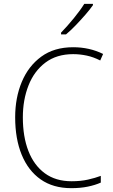

<svg xmlns="http://www.w3.org/2000/svg" viewBox="-20 -970 586 1000"><path d="M361 -688Q275 -688 216.5 -644Q158 -600 128.5 -525Q99 -450 99 -359Q99 -258 128 -183.5Q157 -109 213.5 -67.5Q270 -26 353 -26Q400 -26 438 -34.5Q476 -43 505 -54V-19Q476 -6 437.5 2Q399 10 351 10Q257 10 192 -35.5Q127 -81 93 -164Q59 -247 59 -359Q59 -461 93.5 -543.5Q128 -626 195 -675Q262 -724 361 -724Q446 -724 517 -689L502 -655Q467 -673 431.5 -680.5Q396 -688 361 -688ZM464 -943Q448 -920 424 -892.5Q400 -865 374 -838Q348 -811 324 -791H298V-800Q330 -833 364 -874.5Q398 -916 419 -950H464Z"/></svg>

Font: Noto Sans Armenian SemiCondensed ExtraLight
Style: Regular
Weight: 200
Width: 4
Designer: Monotype Design Team
Foundry: Monotype Imaging Inc.
Version: Version 2.008; ttfautohint (v1.8.4.7-5d5b)